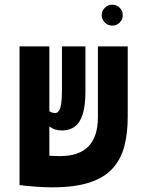

<svg xmlns="http://www.w3.org/2000/svg" viewBox="-20 -782 626 811"><path d="M200.2 9.3Q172.9 9.3 132.6 6.6Q92.3 3.9 63.5 0L87.9 -132.3Q92.8 -130.9 111.6 -129.2Q130.4 -127.4 154.5 -126Q178.7 -124.5 200.4 -123.5Q222.2 -122.6 232.4 -122.6Q273.9 -122.6 304.2 -133.1Q334.5 -143.6 354.2 -164.3Q374 -185.1 383.8 -215.8Q393.6 -246.6 393.6 -287.6V-585.9H519.5V-287.6Q519.5 -219.7 505.4 -165Q491.2 -110.4 456.3 -71.3Q421.4 -32.2 359.1 -11.5Q296.9 9.3 200.2 9.3ZM188.5 0.5 62.5 -0.5V-585.9H188.5ZM242.2 -231Q212.4 -231 192.6 -245.1Q172.9 -259.3 162.6 -274.9L181.6 -318.4Q187.5 -311.5 195.6 -308.1Q203.6 -304.7 213.4 -304.7Q223.1 -304.7 229.2 -314.2Q235.4 -323.7 238.5 -344.7Q241.7 -365.7 241.7 -399.4V-585.9H340.8V-395Q340.8 -336.4 329.6 -300.3Q318.4 -264.2 296.4 -247.6Q274.4 -231 242.2 -231ZM454.1 -673.8Q436 -673.8 422.9 -686.8Q409.7 -699.7 409.7 -717.8Q409.7 -736.3 422.9 -749.3Q436 -762.2 454.1 -762.2Q472.7 -762.2 485.6 -749.3Q498.5 -736.3 498.5 -717.8Q498.5 -699.7 485.6 -686.8Q472.7 -673.8 454.1 -673.8Z"/></svg>

Font: Cascadia Mono
Style: Regular
Weight: 400
Monospace: yes
Designer: Aaron Bell
Foundry: Saja Typeworks
Version: Version 2404.023